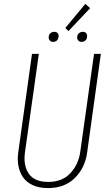

<svg xmlns="http://www.w3.org/2000/svg" viewBox="-20 -960 567 990"><path d="M419.9 -939.9 444.8 -918 333 -799.8 316.9 -815.9ZM253.9 -744.1Q243.7 -744.1 237.3 -750.5Q231 -756.8 231 -767.1Q231 -779.8 239 -787.8Q247.1 -795.9 259.8 -795.9Q270.5 -795.9 276.4 -790Q282.2 -784.2 282.2 -773.9Q282.2 -760.7 274.4 -752.4Q266.6 -744.1 253.9 -744.1ZM400.9 -744.1Q390.6 -744.1 384.3 -750.5Q377.9 -756.8 377.9 -767.1Q377.9 -779.8 386.2 -787.8Q394.5 -795.9 407.2 -795.9Q417.5 -795.9 423.3 -790Q429.2 -784.2 429.2 -773.9Q429.2 -760.7 421.4 -752.4Q413.6 -744.1 400.9 -744.1ZM500 -682.1 429.2 -172.9Q418.5 -94.2 366 -42.2Q313.5 9.8 227.1 9.8Q182.1 9.8 149.4 -5.1Q116.7 -20 98.9 -45.9Q81.1 -71.8 75 -104.5Q68.8 -137.2 74.2 -174.8L145 -682.1H180.2L108.9 -175.8Q99.1 -106.9 128.4 -64.5Q157.7 -22 229 -22Q300.8 -22 342.8 -66.9Q384.8 -111.8 394 -178.2L464.8 -682.1Z"/></svg>

Font: Fira Sans Compressed UltraLight
Style: Italic
Weight: 200
Width: 3
Italic angle: -8°
Designer: Carrois Corporate & Edenspiekermann AG
Foundry: Carrois Corporate GbR & Edenspiekermann AG
Version: Version 4.203;PS 004.203;hotconv 1.0.88;makeotf.lib2.5.64775